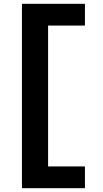

<svg xmlns="http://www.w3.org/2000/svg" viewBox="-20 -843 540 1006"><path d="M95 143V-823H425V-709H232V29H425V143Z"/></svg>

Font: Iosevka SS04 Heavy
Style: Regular
Weight: 900
Monospace: yes
Designer: Belleve Invis
Foundry: Belleve Invis
Version: Version 19.0.0; ttfautohint (v1.8.4)